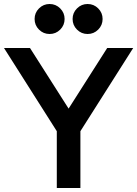

<svg xmlns="http://www.w3.org/2000/svg" viewBox="-26 -940 686 960"><path d="M-6 -700H124L317 -397L510 -700H640L376 -284V0H258V-284ZM337 -845Q337 -876 359 -898Q381 -920 412 -920Q443 -920 465 -898Q487 -876 487 -845Q487 -814 465 -792Q443 -770 412 -770Q381 -770 359 -792Q337 -814 337 -845ZM222 -920Q253 -920 275 -898Q297 -876 297 -845Q297 -814 275 -792Q253 -770 222 -770Q191 -770 169 -792Q147 -814 147 -845Q147 -876 169 -898Q191 -920 222 -920Z"/></svg>

Font: MedMera Sans Semibold
Style: Regular
Weight: 600
Designer: Kasper Nordkvist
Foundry: UNCUT.wtf
Version: Version 1.300